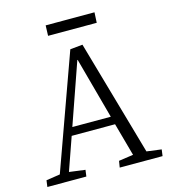

<svg xmlns="http://www.w3.org/2000/svg" viewBox="-124 -959 927 1056"><g transform="rotate(-15 339.0 -430.5)"><path d="M403 -706 591 -48 675 -37 670 0H426L432 -37L515 -49L463 -237H216L150 -49L241 -37L236 0H14L19 -37L98 -49L332 -699ZM232 -283H451L356 -632H354ZM235 -861H513L510 -802H233Z"/></g></svg>

Font: Literata 18pt Light
Style: Italic
Weight: 300
Italic angle: -2°
Designer: Latin by Veronika Burian and Jose Scaglione. Greek by Irene Vlachou. Cyrillic by Vera Evstafieva
Foundry: TypeTogether
Version: Version 3.103;gftools[0.9.29]